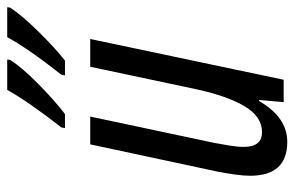

<svg xmlns="http://www.w3.org/2000/svg" viewBox="-162 -644 816 532"><g transform="rotate(-90 246.0 -378.0)"><path d="M196 -606Q234 -635 280 -680.5Q326 -726 346 -758L347 -766H263Q230 -707 159 -616L157 -606ZM344 -606Q379 -633 425 -680Q471 -727 491 -758L492 -766H409Q379 -710 305 -616L303 -606ZM232 -68H235L229 0H291L404 -536H327L266 -248Q247 -158 218 -109Q189 -60 146 -60Q105 -60 105 -110Q105 -128 108.5 -149Q112 -170 116 -192L189 -536H112L36 -181Q32 -160 28.5 -135.5Q25 -111 25 -93Q25 10 119 10Q187 10 232 -68Z"/></g></svg>

Font: Noto Sans Display Condensed
Style: Italic
Weight: 400
Width: 3
Designer: Monotype Design team
Foundry: Monotype Imaging Inc.
Version: 1.000